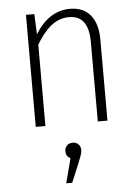

<svg xmlns="http://www.w3.org/2000/svg" viewBox="-56 -575 636 891"><g transform="rotate(-5 262.5 -129.5)"><path d="M432 -377V0H387V-371Q387 -494 296 -494Q250 -494 212.5 -464Q175 -434 143 -379V0H98V-522H137L141 -428Q206 -532 303 -532Q366 -532 399 -491.5Q432 -451 432 -377ZM299 125Q299 136 294 150.5Q289 165 280 187L244 273H216L246 159Q225 148 225 125Q225 109 235 98.5Q245 88 262 88Q279 88 289 98.5Q299 109 299 125Z"/></g></svg>

Font: Fira Sans Condensed ExtraLight
Style: Regular
Weight: 275
Width: 3
Designer: Carrois Corporate & Edenspiekermann AG
Foundry: Carrois Corporate GbR & Edenspiekermann AG
Version: Version 4.203